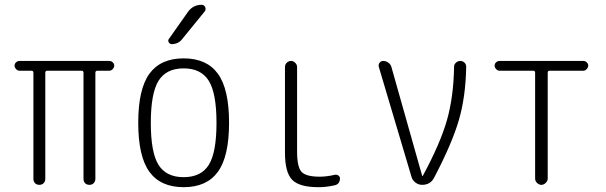

<svg xmlns="http://www.w3.org/2000/svg" viewBox="-20 -775 2540 805"><path d="M61.5 -478.5Q53.7 -478.5 47.4 -485.4Q41 -492.2 41 -500Q41 -507.8 47.4 -513.7Q53.7 -519.5 61.5 -519.5H438.5Q446.3 -519.5 452.6 -513.7Q459 -507.8 459 -500Q459 -492.2 452.6 -485.4Q446.3 -478.5 438.5 -478.5H388.7Q379.9 -478.5 379.9 -469.7V-25.4Q379.9 -14.6 373 -7.3Q366.2 0 355 0Q343.8 0 336.9 -6.8Q330.1 -13.7 330.1 -25.4V-469.7Q330.1 -478.5 322.3 -478.5H178.7Q169.9 -478.5 169.9 -469.7V-25.4Q169.9 -14.6 163.1 -7.3Q156.2 0 145 0Q133.8 0 127 -6.8Q120.1 -13.7 120.1 -25.4V-469.7Q120.1 -478.5 111.3 -478.5Z M855.5 -436Q823.2 -488.3 750 -488.3Q676.8 -488.3 644.5 -436Q612.3 -383.8 612.3 -259.8Q612.3 -135.7 644.5 -84Q676.8 -32.2 750 -32.2Q823.2 -32.2 855.5 -84Q887.7 -135.7 887.7 -259.8Q887.7 -383.8 855.5 -436ZM893.6 -54.7Q846.7 9.8 750 9.8Q653.3 9.8 606.4 -54.7Q559.6 -119.1 559.6 -260.3Q559.6 -401.4 606.4 -465.8Q653.3 -530.3 750 -530.3Q846.7 -530.3 893.6 -465.8Q940.4 -401.4 940.4 -260.3Q940.4 -119.1 893.6 -54.7ZM767.6 -724.6Q789.1 -754.9 825.2 -754.9Q835.9 -754.9 840.3 -745.1Q844.7 -735.4 837.9 -726.6L743.2 -610.4Q728.5 -590.8 700.2 -589.8Q692.4 -589.8 687.5 -597.7Q682.6 -605.5 688.5 -612.3Z M1315.4 9.8Q1235.4 9.8 1205.1 -21Q1174.8 -51.8 1174.8 -134.8V-494.1Q1174.8 -504.9 1182.6 -512.2Q1190.4 -519.5 1200.2 -519.5Q1210 -519.5 1217.8 -511.7Q1225.6 -503.9 1225.6 -494.1V-139.6Q1225.6 -75.2 1244.1 -54.7Q1262.7 -34.2 1320.3 -34.2Q1349.6 -34.2 1382.8 -42Q1390.6 -43.9 1397.9 -39.6Q1405.3 -35.2 1405.3 -27.3Q1405.3 -2.9 1382.8 2Q1348.6 9.8 1315.4 9.8Z M1705.1 -34.2 1568.4 -494.1Q1565.4 -503.9 1571.3 -511.7Q1577.1 -519.5 1586.9 -519.5Q1598.6 -519.5 1608.4 -512.2Q1618.2 -504.9 1621.1 -494.1L1750 -38.1Q1750 -37.1 1751 -37.1Q1752.9 -37.1 1752.9 -38.1Q1826.2 -173.8 1854 -271.5Q1881.8 -369.1 1883.8 -495.1Q1883.8 -504.9 1891.6 -512.2Q1899.4 -519.5 1909.7 -519.5Q1919.9 -519.5 1927.2 -512.7Q1934.6 -505.9 1934.6 -495.1Q1932.6 -371.1 1904.3 -272.9Q1876 -174.8 1800.8 -31.2Q1785.2 0 1750 0Q1734.4 0 1721.7 -9.8Q1709 -19.5 1705.1 -34.2Z M2074.2 -478.5Q2066.4 -478.5 2060.1 -485.4Q2053.7 -492.2 2053.7 -500Q2053.7 -507.8 2060.1 -513.7Q2066.4 -519.5 2074.2 -519.5H2425.8Q2433.6 -519.5 2439.9 -513.7Q2446.3 -507.8 2446.3 -500Q2446.3 -492.2 2439.9 -485.4Q2433.6 -478.5 2425.8 -478.5H2284.2Q2276.4 -478.5 2276.4 -469.7V-26.4Q2276.4 -16.6 2268.1 -8.3Q2259.8 0 2250 0Q2240.2 0 2231.9 -7.8Q2223.6 -15.6 2223.6 -26.4V-469.7Q2223.6 -478.5 2215.8 -478.5Z"/></svg>

Font: Rounded Mgen+ 1mn light
Style: Regular
Weight: 200
Designer: [Source Han Sans]
Ryoko NISHIZUKA  (kana & ideographs); Paul D. Hunt (Latin, Greek & Cyrillic); Wenlong ZHANG  (bopomofo
Version: Version 1.059.20150602